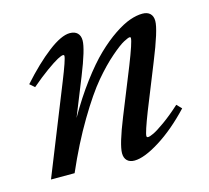

<svg xmlns="http://www.w3.org/2000/svg" viewBox="-76 -546 702 644"><g transform="rotate(-15 275.0 -223.5)"><path d="M28.8 0 151.9 -307.6Q179.7 -377 179.7 -388.7Q179.7 -392.6 175.3 -392.6Q169.9 -392.6 156 -385.3Q142.1 -377.9 115.5 -358.9Q88.9 -339.8 57.6 -313L41 -327.6Q93.8 -386.7 140.4 -422.4Q187 -458 216.3 -458Q233.4 -458 242.7 -449Q252 -439.9 252 -423.3Q252 -394 217.8 -308.6L165 -177.2Q200.2 -238.8 237.3 -288.3Q274.4 -337.9 306.6 -368.9Q338.9 -399.9 369.9 -420.7Q400.9 -441.4 424.8 -449.7Q448.7 -458 468.3 -458Q485.8 -458 495.1 -449Q504.4 -439.9 504.4 -423.3Q504.4 -392.6 463.4 -291.5L401.9 -138.2Q375.5 -70.3 375.5 -58.1Q375.5 -53.2 380.4 -53.2Q386.7 -53.2 400.1 -59.6Q413.6 -65.9 440.7 -85.2Q467.8 -104.5 499.5 -133.3L515.6 -116.7Q460 -57.6 405 -23.2Q350.1 11.2 316.4 11.2Q299.8 11.2 290.8 2.2Q281.7 -6.8 281.7 -23.4Q281.7 -53.2 316.4 -139.6L381.3 -300.8Q410.6 -375 410.6 -389.2Q410.6 -392.6 406.7 -392.6Q401.9 -392.6 386 -384.3Q370.1 -376 339.4 -349.4Q308.6 -322.8 274.4 -282.5Q240.2 -242.2 195.8 -167.7Q151.4 -93.3 110.8 0Z"/></g></svg>

Font: Elstob 8pt Medium
Style: Italic
Weight: 500
Italic angle: -20°
Designer: Peter S. Baker
Version: Version 1.015